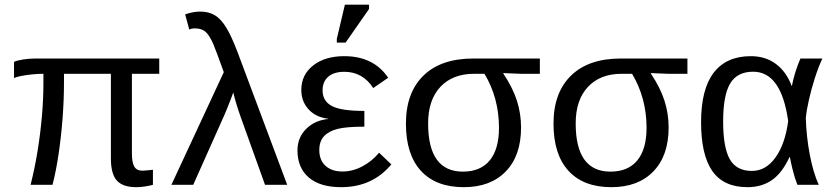

<svg xmlns="http://www.w3.org/2000/svg" viewBox="-20 -773 3488 803"><path d="M549.8 9.8Q493.7 9.8 468.8 -17.8Q443.8 -45.4 443.8 -110.8V-464.4H247.6V-429.2Q247.6 -355 241.7 -278.3Q235.8 -201.7 225.3 -130.4Q214.8 -59.1 199.7 0H107.9Q125 -67.4 137 -140.6Q148.9 -213.9 155.3 -286.9Q161.6 -359.9 161.6 -425.3V-464.4Q140.1 -464.4 114.7 -461.9Q89.4 -459.5 68.4 -455.3Q47.4 -451.2 38.6 -446.3V-514.2Q50.3 -520 76.4 -524.2Q102.5 -528.3 127.9 -528.3H646V-464.4H531.7V-129.9Q531.7 -92.8 542 -75.7Q552.2 -58.6 577.6 -59.1Q588.4 -59.6 598.6 -60.8Q608.9 -62 619.6 -63V0Q581.5 9.8 549.8 9.8Z M916 -471.2Q883.3 -562 872.6 -587.4Q856.9 -624 840.6 -639.2Q824.2 -654.3 795.4 -654.3Q780.8 -654.3 771.5 -649.4L754.4 -712.9Q787.6 -724.6 817.4 -724.6Q852.5 -724.6 878.2 -709.5Q903.8 -694.3 926 -658Q948.2 -621.6 972.7 -557.1L1181.2 0H1088.4L987.3 -281.7Q977.5 -309.1 969.5 -335.2Q961.4 -361.3 955.6 -386.2Q953.1 -378.9 945.6 -359.1Q938 -339.4 929.9 -319.3Q921.9 -299.3 918 -291L788.1 0H696.8Z M1412.6 -55.7Q1455.1 -55.7 1495.8 -77.4Q1536.6 -99.1 1565.4 -134.3L1616.7 -85.4Q1537.6 9.8 1406.7 9.8Q1318.4 9.8 1271.2 -30.8Q1224.1 -71.3 1224.1 -144Q1224.1 -197.8 1260.5 -233.9Q1296.9 -270 1353 -275.4V-276.4Q1301.3 -282.2 1270.8 -315.4Q1240.2 -348.6 1240.2 -397Q1240.2 -460.4 1289.8 -499.3Q1339.4 -538.1 1419.9 -538.1Q1542.5 -538.1 1603.5 -447.8L1541 -404.8Q1496.6 -472.7 1420.4 -472.7Q1376 -472.7 1352.5 -451.9Q1329.1 -431.2 1329.1 -395Q1329.1 -350.6 1367.2 -330.1Q1404.8 -309.1 1503.9 -309.1V-243.2Q1428.7 -243.2 1392.1 -233.9Q1355 -224.6 1335.2 -203.4Q1315.4 -182.1 1315.4 -145.5Q1315.4 -103 1341.6 -79.3Q1367.7 -55.7 1412.6 -55.7ZM1523.4 -735.4 1425.3 -594.7H1388.7V-610.8L1422.4 -753.4H1523.4Z M2159.2 -239.7Q2159.2 -122.1 2095.5 -56.2Q2031.7 9.8 1919.9 9.8Q1802.7 9.8 1740.2 -58.8Q1677.7 -127.4 1677.7 -255.9Q1677.7 -385.3 1751 -456.8Q1824.2 -528.3 1960 -528.3H2237.8V-464.4H2157.2L2085 -467.3V-465.3Q2124.5 -406.2 2141.8 -352.1Q2159.2 -297.9 2159.2 -239.7ZM2066.9 -238.3Q2066.9 -362.8 2006.3 -464.4H1962.9Q1873 -464.4 1821.8 -409.7Q1770.5 -355 1770.5 -256.8Q1770.5 -55.2 1916 -55.2Q1989.7 -55.2 2028.3 -102.3Q2066.9 -149.4 2066.9 -238.3Z M2776.4 -239.7Q2776.4 -122.1 2712.6 -56.2Q2648.9 9.8 2537.1 9.8Q2419.9 9.8 2357.4 -58.8Q2294.9 -127.4 2294.9 -255.9Q2294.9 -385.3 2368.2 -456.8Q2441.4 -528.3 2577.1 -528.3H2855V-464.4H2774.4L2702.1 -467.3V-465.3Q2741.7 -406.2 2759 -352.1Q2776.4 -297.9 2776.4 -239.7ZM2684.1 -238.3Q2684.1 -362.8 2623.5 -464.4H2580.1Q2490.2 -464.4 2439 -409.7Q2387.7 -355 2387.7 -256.8Q2387.7 -55.2 2533.2 -55.2Q2606.9 -55.2 2645.5 -102.3Q2684.1 -149.4 2684.1 -238.3Z M3281.7 -115.7Q3251 -49.3 3208.3 -19.8Q3165.5 9.8 3106.4 9.8Q3006.3 9.8 2959.2 -57.6Q2912.1 -125 2912.1 -261.7Q2912.1 -400.4 2965.1 -469.2Q3018.1 -538.1 3120.1 -538.1Q3181.6 -538.1 3225.3 -505.4Q3269 -472.7 3291 -413.6H3292Q3302.7 -470.2 3327.6 -528.3H3419.4Q3403.3 -494.1 3388.4 -447.8Q3373.5 -401.4 3363.3 -356.2Q3353 -311 3350.1 -278.8Q3352.5 -200.7 3366.9 -125.5Q3381.3 -50.3 3404.3 0H3314.9Q3303.2 -29.8 3294.7 -64.7Q3286.1 -99.6 3283.7 -115.7ZM3004.4 -264.6Q3004.4 -156.2 3032.2 -107.2Q3060.1 -58.1 3124.5 -58.1Q3183.1 -58.1 3223.4 -114.5Q3263.7 -170.9 3276.4 -266.6Q3247.6 -473.1 3129.9 -473.1Q3063.5 -473.1 3033.9 -424.1Q3004.4 -375 3004.4 -264.6Z"/></svg>

Font: Arimo Nerd Font
Style: Regular
Weight: 400
Designer: Steve Matteson
Foundry: Monotype Imaging Inc.
Version: Version 1.33;Nerd Fonts 3.2.1